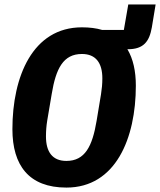

<svg xmlns="http://www.w3.org/2000/svg" viewBox="-20 -833 721 865"><path d="M664.1 -709.9 681.1 -812.9H557.9L538 -698.2H440C414.1 -706 383.2 -709.9 349.1 -709.9C127.1 -709.9 35.9 -487.9 35.9 -251.1C35.9 -88.1 110.1 12.1 279.1 12.1C501.1 12.1 592 -209.9 592 -447.1C592 -512.1 579.9 -567.8 554 -611.2H556.1C627.8 -611.2 653.1 -647 664.1 -709.9ZM187.1 -218C187.1 -242.9 188.9 -266 192.8 -290.1L213.1 -410.2C231.9 -524.1 264.9 -589.8 349.1 -589.8C411.9 -589.8 441.1 -549 441.1 -480.1C441.1 -454.9 438.9 -432.2 435 -408L415.1 -288C396 -174 362.9 -108 279.1 -108C215.9 -108 187.1 -149.1 187.1 -218Z"/></svg>

Font: Margiela Mono Italic Bold It
Style: Regular
Weight: 700
Designer: Mike Abbink, Paul van der Laan, Pieter van Rosmalen
Foundry: Bold Monday
Version: Version 2.003 2021